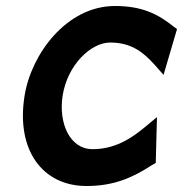

<svg xmlns="http://www.w3.org/2000/svg" viewBox="-20 -610 611 641"><path d="M62 -290C33 -110 121 11 269 11C362 11 424 -18 486 -58L500 -66L504 -219L463 -185C415 -145 361 -112 289 -112C213 -112 175 -199 189 -290C205 -393 283 -468 348 -468C419 -468 459 -435 496 -394L526 -360L571 -513L560 -521C510 -561 457 -590 364 -590C202 -590 84 -429 62 -290Z"/></svg>

Font: Charger Sport
Style: UltNrwObl
Weight: 1000
Designer: Jasper
Foundry: Cannot Into Space Fonts
Version: Version 1.1